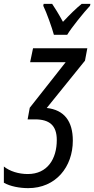

<svg xmlns="http://www.w3.org/2000/svg" viewBox="-46 -964 488 994"><path d="M233 -784H302C324 -821 389 -901 420 -934L422 -944H377C348 -921 316 -889 280 -851C257 -893 237 -925 224 -944H180L178 -934C195 -900 224 -818 233 -784ZM100 10C243 10 331 -100 331 -236C331 -336 287 -395 196 -405L394 -650L406 -714H125L110 -642H294L108 -406L97 -346H135C210 -346 248 -315 248 -239C248 -142 200 -63 98 -63C51 -63 5 -77 -26 -102V-18C7 1 56 10 100 10Z"/></svg>

Font: Noto Sans ExtraCondensed
Style: Italic
Weight: 400
Width: 2
Italic angle: -12°
Designer: Monotype Design Team
Foundry: Monotype Imaging Inc.
Version: Version 2.013